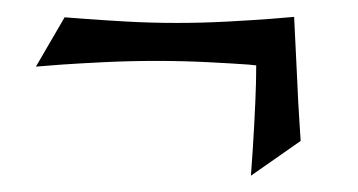

<svg xmlns="http://www.w3.org/2000/svg" viewBox="-20 -308 433 232"><path d="M289.6 -229 279.8 -230Q260.3 -231.4 230.5 -232.9Q200.7 -234.4 168.9 -234.4Q136.7 -234.4 106.2 -232.9Q75.7 -231.4 55.2 -230L23.4 -227.5L58.1 -287.1L83 -285.2Q102.5 -283.7 132.3 -282Q162.1 -280.3 193.4 -280.3Q225.1 -280.3 255.9 -282Q286.6 -283.7 306.6 -285.2L335.4 -287.6Q337.4 -243.2 338.9 -215.8Q340.3 -182.6 341.8 -161.1L343.3 -137.7L283.2 -95.7L285.6 -130.4Q287.1 -152.8 288.6 -187Q289.6 -209.5 289.6 -229Z"/></svg>

Font: Quaaykop
Style: Medium
Weight: 500
Designer: Tup Wanders
Foundry: Free font, DO NOT SELL
Version: Version 1.00;July 31, 2023;FontCreator 11.5.0.2430 64-bit